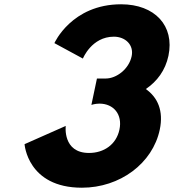

<svg xmlns="http://www.w3.org/2000/svg" viewBox="-20 -860 811 895"><path d="M366.4 -587C366.4 -587 406.9 -689 510.9 -689C563.9 -689 604.9 -651 593.7 -598C581.1 -538 522.9 -494 472.9 -494H431.9L406 -371C406 -371 423.3 -377 443.3 -377C509.3 -377 551.8 -327 536.8 -256C522.1 -186 463.9 -147 394.9 -147C270.9 -147 286.4 -273 286.4 -273L94.5 -188C94.5 -188 107.8 15 361.8 15C538.8 15 691.6 -98 724.8 -256C743.1 -343 715.4 -406 659.6 -445C711.9 -480 750.9 -532 765.2 -600C794.6 -740 701.6 -840 544.6 -840C313.6 -840 233.6 -659 233.6 -659Z"/></svg>

Font: Hussar
Style: BdOblTwo
Weight: 700
Foundry: Cannot Into Space Fonts
Version: Version 2.00